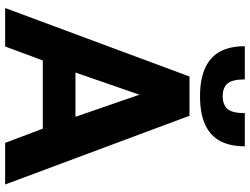

<svg xmlns="http://www.w3.org/2000/svg" viewBox="-130 -820 950 729"><g transform="rotate(90 344.5 -455.0)"><path d="M10 0 270 -700H419L680 0H522L468 -143H209L156 0ZM255 -267H423L339 -510ZM344 -740Q280 -740 237.5 -759.5Q195 -779 175 -816.5Q155 -854 155 -910H281Q281 -862 297 -844Q313 -826 344 -826Q377 -826 393 -844Q409 -862 409 -910H535Q535 -854 515 -816.5Q495 -779 453 -759.5Q411 -740 344 -740Z"/></g></svg>

Font: Golos Text SemiBold
Style: Regular
Weight: 600
Designer: A.Korolkova, Vitaly Kuzmin
Foundry: ParaType Ltd
Version: Version 2.004